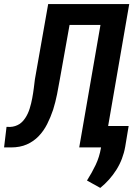

<svg xmlns="http://www.w3.org/2000/svg" viewBox="-49 -731 661 952"><path d="M591.8 -710.9H189.9L124 -337.4Q121.6 -318.8 118.7 -294.4Q115.7 -270 110.8 -244.1Q106 -217.8 98.1 -192.6Q90.3 -167.5 77.6 -147.9Q71.3 -138.2 64 -130.1Q56.6 -122.1 47.9 -116.2Q38.1 -109.9 26.1 -106Q14.2 -102.1 0.5 -101.6L-16.6 -102.1L-28.8 0H5.4Q50.3 0 84 -14.9Q117.7 -29.8 142.6 -55.7Q167.5 -81.5 184.8 -115.7Q202.1 -149.9 214.4 -187Q226.1 -224.6 233.9 -263.4Q241.7 -302.2 247.6 -337.4L295.9 -607.4H449.2L343.8 0H468.8ZM571.8 -3.4 588.9 -106.4H470.7L451.7 2Q443.8 47.9 425.3 86.7Q406.7 125.5 382.3 164.1L448.2 200.7Q471.2 182.1 491.5 159.4Q511.7 136.7 527.8 111.3Q544.4 85 555.4 56.2Q566.4 27.3 571.8 -3.4Z"/></svg>

Font: Roboto Mono SemiBold
Style: Italic
Weight: 600
Italic angle: -10°
Monospace: yes
Designer: Google
Version: Version 3.000